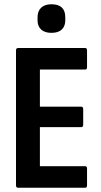

<svg xmlns="http://www.w3.org/2000/svg" viewBox="-20 -880 474 900"><path d="M65 0Q55 0 55 -11V-644Q55 -655 65 -655H379Q388 -655 388 -644V-565Q388 -554 379 -554H167V-380H360Q370 -380 370 -369V-295Q370 -284 360 -284H167V-101H379Q388 -101 388 -90V-11Q388 0 379 0ZM221 -726Q190 -726 173 -741.5Q156 -757 156 -785V-799Q156 -828 173 -844Q190 -860 221 -860Q286 -860 286 -799V-785Q286 -757 269.5 -741.5Q253 -726 221 -726Z"/></svg>

Font: Sofia Sans Condensed
Style: Bold
Weight: 700
Designer: Botio Nikoltchev, Ani Petrova
Foundry: lettersoup
Version: Version 4.101; ttfautohint (v1.8.4.7-5d5b)